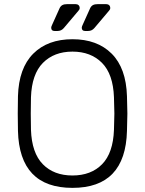

<svg xmlns="http://www.w3.org/2000/svg" viewBox="-20 -900 702 930"><path d="M331 10Q74 10 67 -266Q66 -296 66 -350Q66 -404 67 -434Q71 -570 141 -640Q211 -710 331 -710Q451 -710 521 -640Q591 -570 595 -434Q597 -374 597 -350Q597 -326 595 -266Q588 10 331 10ZM331 -50Q421 -50 474.5 -104.5Q528 -159 532 -271Q534 -331 534 -350Q534 -369 532 -429Q528 -541 474 -595.5Q420 -650 331 -650Q242 -650 188 -595.5Q134 -541 130 -429Q129 -399 129 -350Q129 -301 130 -271Q134 -159 187.5 -104.5Q241 -50 331 -50ZM244 -750Q228 -750 228 -766Q228 -771 233 -781L269 -861Q274 -871 282.5 -875.5Q291 -880 306 -880H346Q355 -880 360.5 -875Q366 -870 366 -861Q366 -854 360 -848L289 -764Q277 -750 259 -750ZM392 -750Q376 -750 376 -766Q376 -771 381 -781L417 -861Q422 -871 430.5 -875.5Q439 -880 454 -880H494Q503 -880 508.5 -875Q514 -870 514 -861Q514 -854 508 -848L437 -764Q425 -750 407 -750Z"/></svg>

Font: Rubik AZ
Style: Regular
Weight: 300
Designer: Hubert and Fischer
Foundry: Hubert & Fischer
Version: Version 2.000